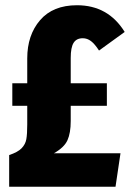

<svg xmlns="http://www.w3.org/2000/svg" viewBox="-20 -713 497 733"><path d="M186 -128H440L421 0H15V-121Q48 -132 62.5 -147Q77 -162 80.5 -181.5Q84 -201 84 -238V-309H27V-395H84V-490Q84 -579 133 -636Q182 -693 274 -693Q393 -693 456 -591L358 -520Q342 -545 327.5 -556Q313 -567 296 -567Q272 -567 261 -549.5Q250 -532 250 -492V-395H388V-309H250V-251Q250 -205 237.5 -177.5Q225 -150 186 -128Z"/></svg>

Font: Fira Sans Extra Condensed ExtraBold
Style: Regular
Weight: 800
Width: 1
Designer: Carrois Corporate & Edenspiekermann AG
Foundry: Carrois Corporate GbR & Edenspiekermann AG
Version: Version 4.203